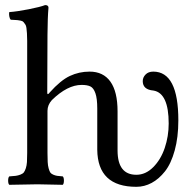

<svg xmlns="http://www.w3.org/2000/svg" viewBox="-20 -718 754 748"><path d="M297.9 -387.2Q242.7 -387.2 182.1 -328.1Q165 -309.1 165 -286.1V-122.1Q165 -100.1 165.8 -86.7Q166.5 -73.2 169.4 -62.5Q172.4 -51.8 175.5 -46.6Q178.7 -41.5 186.8 -37.8Q194.8 -34.2 202.4 -33Q210 -31.7 224.6 -30.8Q229 -26.4 229 -14.4Q229 -2.4 224.6 2Q140.6 0 126 0Q98.1 0 16.1 2Q11.7 -2.4 11.7 -14.4Q11.7 -26.4 16.1 -30.8Q32.7 -31.7 41.5 -33Q50.3 -34.2 59.8 -37.8Q69.3 -41.5 73.2 -46.9Q77.1 -52.2 80.6 -62.5Q84 -72.8 85 -86.7Q85.9 -100.6 85.9 -122.1V-559.1Q85.9 -576.2 85 -588.1Q84 -600.1 83 -609.1Q82 -618.2 78.1 -623.5L71.3 -632.3Q68.8 -635.7 61 -637.5Q53.2 -639.2 48.1 -639.6Q43 -640.1 31.2 -640.6Q25.4 -641.1 22 -641.1Q17.6 -645.5 16.1 -655Q14.6 -664.6 16.1 -670.9Q45.9 -672.9 91.6 -681.9Q137.2 -690.9 155.8 -698.2Q168.9 -698.2 168.9 -688Q165.5 -650.9 165 -583L164.1 -357.9Q164.1 -345.7 172.4 -356Q173.3 -357.4 173.8 -357.9Q216.3 -405.3 252.2 -422.1Q288.1 -439 329.1 -439Q382.3 -439 410.2 -399.9Q438 -360.8 438 -284.2V-131.8Q438 -37.1 511.2 -37.1Q547.4 -37.1 576.9 -66.7Q606.4 -96.2 621.8 -141.6Q637.2 -187 637.2 -236.8Q637.2 -355 578.1 -365.2Q536.1 -368.7 536.1 -401.9Q536.1 -416.5 547.1 -427.7Q558.1 -439 577.1 -439Q674.8 -439 674.8 -249Q674.8 -183.1 660.6 -131.8Q646.5 -80.6 622.8 -50.5Q599.1 -20.5 570.8 -5.4Q542.5 9.8 511.2 9.8Q360.4 9.8 358.9 -134.8V-294.9Q358.9 -334 351.8 -354.5Q344.7 -375 332.5 -381.1Q320.3 -387.2 297.9 -387.2Z"/></svg>

Font: Linux Libertine G
Style: Regular
Weight: 400
Designer: Philipp H. Poll
Foundry: Philipp H. Poll
Version: Version 4.7.5